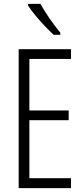

<svg xmlns="http://www.w3.org/2000/svg" viewBox="-20 -967 432 987"><path d="M345 0H76V-714H345V-664H131V-399H333V-349H131V-51H345ZM188 -947Q209 -909 236.5 -869.5Q264 -830 290 -799V-788H256Q236 -806 211 -832.5Q186 -859 162.5 -887Q139 -915 124 -939V-947Z"/></svg>

Font: Noto Sans Myanmar ExtraCondensed Light
Style: Regular
Weight: 300
Width: 2
Designer: Monotype Design Team
Foundry: Monotype Imaging Inc.
Version: Version 2.107; ttfautohint (v1.8.4.7-5d5b)